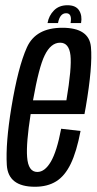

<svg xmlns="http://www.w3.org/2000/svg" viewBox="-20 -709 372 733"><path d="M113.5 4Q11 4 6 -79Q1 -162 23.5 -299Q49 -453.5 82.8 -528.2Q116.5 -603 218 -603Q320.5 -603 327.2 -529.5Q334 -456 307.5 -301Q305 -285.5 302.5 -273.5H97Q79.5 -161.5 83.5 -110Q87.5 -52.5 122.5 -52.5Q151 -52.5 174 -91.5Q197 -130.5 213.5 -217.5L287.5 -209Q272.5 -130 250 -83.5Q227.5 -37 194.2 -16.5Q161 4 113.5 4ZM106 -326H233.5Q254.5 -451 249 -498Q243.5 -546 209.5 -546Q174 -546 150.5 -497.5Q128.5 -453 106 -326ZM237.5 -689Q269.5 -689 282 -669.2Q294.5 -649.5 289.5 -621H249.5Q256 -658.5 232.5 -658.5Q208.5 -658.5 201.5 -621H161.5Q166.5 -649.5 186 -669.2Q205.5 -689 237.5 -689Z"/></svg>

Font: Anybody Condensed Regular
Style: Italic
Weight: 400
Width: 3
Italic angle: -10°
Designer: Tyler Finck
Foundry: Etcetera Type Company
Version: Version 1.010; ttfautohint (v1.8.3) -l 8 -r 50 -G 200 -x 14 